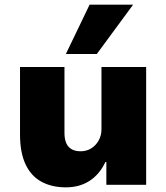

<svg xmlns="http://www.w3.org/2000/svg" viewBox="-20 -794 715 825"><path d="M263 11Q202 11 157.5 -13.5Q113 -38 89.5 -88.5Q66 -139 66 -216V-506H257V-223Q257 -197 264.5 -179.5Q272 -162 287.5 -153Q303 -144 326 -144Q352 -144 372 -156.5Q392 -169 404 -190.5Q416 -212 416 -238V-506H608V0H437V-98H433Q408 -45 365 -17Q322 11 263 11ZM263 -562 365 -774H552L396 -562Z"/></svg>

Font: Nunito Sans 7pt Black
Style: Regular
Weight: 900
Designer: Vernon Adams
Foundry: Vernon Adams
Version: Version 3.101;gftools[0.9.27]